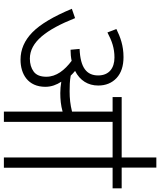

<svg xmlns="http://www.w3.org/2000/svg" viewBox="64 -910 845 1014"><g transform="rotate(90 487.0 -402.5)"><path d="M438 -219.2C438 -251 426.8 -279.3 411.1 -303.2C431.6 -299.8 451.7 -297.9 471.2 -297.9C504.4 -297.9 535.6 -300.8 568.8 -310.1V0H623V-574.2H811V0H865.2V-574.2H974.1V-622.1H864.7V-805.2H811V-622.1H492.2V-574.2H568.8V-359.9C531.7 -350.6 499.5 -347.2 461.9 -347.2C435.1 -347.2 406.7 -347.7 378.9 -353C371.1 -361.3 362.8 -368.7 354 -376C404.8 -401.4 431.2 -444.8 431.2 -498C431.2 -538.1 418 -570.3 391.6 -595.2C365.2 -619.6 328.1 -631.8 280.8 -631.8C220.7 -631.8 175.8 -615.2 132.8 -594.2L150.9 -546.9C196.3 -570.8 233.9 -584 283.2 -584C339.4 -584 377.9 -555.2 377.9 -498C377.9 -437 336.9 -403.8 237.8 -399.9L242.2 -352.1C262.7 -352.1 282.2 -354 300.8 -357.9C350.1 -320.8 384.8 -277.3 384.8 -224.1C384.8 -192.4 375.5 -170.4 357.4 -157.2C339.4 -144 316.4 -137.2 289.1 -137.2C201.2 -137.2 136.2 -223.1 75.2 -376L25.9 -358.9C66.4 -261.7 107.9 -191.9 150.4 -150.4C192.9 -108.9 240.7 -87.9 294.9 -87.9C370.6 -87.9 438 -127 438 -219.2Z"/></g></svg>

Font: Noto Reveo Sans
Style: Regular
Weight: 300
Designer: Monotype Design Team
Foundry: Monotype Imaging Inc.
Version: Version 2.007